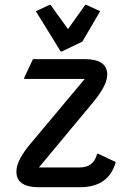

<svg xmlns="http://www.w3.org/2000/svg" viewBox="-20 -785 554 805"><path d="M143.1 0Q48.8 0 48.8 -65.4Q48.8 -113.8 110.4 -185.5L335.4 -454.1H81.5V-459L118.2 -537.1H335.4Q429.7 -537.1 429.7 -471.7Q429.7 -427.2 368.2 -353.5L143.1 -83H314.9Q372.6 -83 387.2 -140.1H392.1L465.3 -105.5Q436 0 314.9 0ZM234.4 -569.3 130.4 -737.8 187 -764.6H191.9L265.1 -663.1L337.4 -764.6H342.3L399.9 -737.8L325.2 -610.4L239.3 -569.3Z"/></svg>

Font: Nova Oval
Style: Book
Weight: 400
Version: Version 2.000